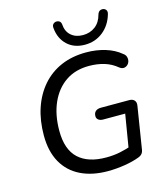

<svg xmlns="http://www.w3.org/2000/svg" viewBox="-135 -1042 999 1153"><g transform="rotate(-15 364.5 -465.0)"><path d="M392 9Q295 9 223.5 -26Q152 -61 113.5 -129.5Q75 -198 75 -297Q75 -390 100.5 -466Q126 -542 174.5 -598Q223 -654 292 -684Q361 -714 449 -714Q512 -714 567.5 -697Q623 -680 661 -648Q676 -638 680 -624Q684 -610 680.5 -597Q677 -584 667.5 -575.5Q658 -567 645.5 -565.5Q633 -564 618 -575Q582 -605 538.5 -618Q495 -631 444 -631Q359 -631 298.5 -589.5Q238 -548 205 -473.5Q172 -399 172 -300Q172 -184 231.5 -128.5Q291 -73 404 -73Q451 -73 491 -81.5Q531 -90 568 -103L541 -57L581 -298H444Q426 -298 415 -306.5Q404 -315 404 -329Q404 -349 416 -359.5Q428 -370 449 -370H625Q646 -370 657 -358Q668 -346 664 -324L623 -68Q621 -50 613 -39.5Q605 -29 589 -23Q550 -8 497 0.5Q444 9 392 9ZM456 -760Q388 -760 346 -800Q304 -840 298 -905Q296 -920 303 -928.5Q310 -937 322 -939Q331 -940 338 -937Q345 -934 349 -928.5Q353 -923 354 -914Q357 -869 385.5 -844Q414 -819 459 -819Q503 -819 535.5 -843.5Q568 -868 580 -915Q583 -924 587.5 -929.5Q592 -935 599 -937.5Q606 -940 614 -939Q627 -937 633.5 -927Q640 -917 635 -901Q616 -836 568 -798Q520 -760 456 -760Z"/></g></svg>

Font: Nunito ExtraLight Medium
Style: Italic
Weight: 500
Italic angle: -9°
Version: Version 3.602